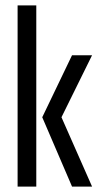

<svg xmlns="http://www.w3.org/2000/svg" viewBox="-20 -689 365 709"><path d="M114 0H45V-669H114ZM136 -256H207L320 0H246ZM207 -256H136L246 -485H320Z"/></svg>

Font: Teko Variable Light
Style: Regular
Weight: 300
Designer: Manushi Parikh, Jonny Pinhorn
Foundry: Indian Type Foundry
Version: Version 3.000